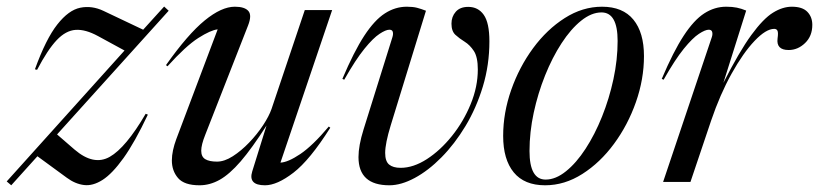

<svg xmlns="http://www.w3.org/2000/svg" viewBox="-54 -542 2440 572"><path d="M-34 -1.5 317 -391.5 238 -434.5Q200.5 -455 171.2 -453Q142 -451 115 -422.5Q88 -394 56.5 -334L50 -335.5Q83 -426.5 116.8 -469.2Q150.5 -512 185.2 -519Q220 -526 254.5 -509.5L372.5 -453.5L435 -522.5L448.5 -510L116 -141.5L168 -96.5Q225 -47.5 273 -74.8Q321 -102 380 -203L386.5 -200.5Q347.5 -118 314 -71.2Q280.5 -24.5 251.5 -6Q222.5 12.5 196.2 9.2Q170 6 145 -12.5L57.5 -76.5L-20.5 10Z M697.5 -31.5 740 -168Q696.5 -100 663 -61.2Q629.5 -22.5 600.2 -6.2Q571 10 540.5 10Q495 10 476.5 -11.5Q458 -33 458 -64Q458 -78.5 461.5 -94.8Q465 -111 471 -127L594.5 -454.5Q574 -452.5 536.8 -428.8Q499.5 -405 445 -344.5L440.5 -348Q506 -440.5 556 -481.2Q606 -522 645.5 -522Q675 -522 686 -509.2Q697 -496.5 685 -466L557.5 -140.5Q545.5 -110.5 545.5 -93Q545.5 -75 557.5 -67.8Q569.5 -60.5 592.5 -60.5Q614.5 -60.5 639.5 -76.5Q664.5 -92.5 688.2 -117.2Q712 -142 729.8 -169Q747.5 -196 755 -217.5L854 -512H935.5L781.5 -57.5Q804 -58.5 840.8 -83.2Q877.5 -108 925.5 -165L930 -161.5Q869 -65 820.2 -27.5Q771.5 10 735.5 10Q684.5 10 697.5 -31.5Z M1404 -419Q1404 -348.5 1384.5 -284.2Q1365 -220 1332.8 -166.5Q1300.5 -113 1261.2 -73.2Q1222 -33.5 1181.5 -11.8Q1141 10 1106 10Q1014 10 1014 -74Q1014 -108 1029 -156L1115 -431Q1118 -440.5 1116.2 -447Q1114.5 -453.5 1106 -453.5Q1095.5 -453.5 1076.8 -441.2Q1058 -429 1031.8 -396.8Q1005.5 -364.5 971.5 -304.5L966 -307Q1000.5 -388.5 1031.2 -435.5Q1062 -482.5 1092.8 -502.2Q1123.5 -522 1158 -522Q1176 -522 1188.5 -518.8Q1201 -515.5 1215 -510L1110 -168.5Q1093.5 -114.5 1093.5 -86.5Q1093.5 -61.5 1105.2 -51.8Q1117 -42 1139.5 -42Q1177.5 -42 1217.8 -68Q1258 -94 1292.5 -137Q1327 -180 1348.2 -231.8Q1369.5 -283.5 1369.5 -335Q1369.5 -372 1357.8 -390Q1346 -408 1330.2 -417.8Q1314.5 -427.5 1302.8 -438.2Q1291 -449 1291 -471.5Q1291 -492.5 1303.8 -507Q1316.5 -521.5 1341 -521.5Q1370.5 -521.5 1387.2 -497.8Q1404 -474 1404 -419Z M1739.5 -522Q1801.5 -522 1833 -483.5Q1864.5 -445 1864.5 -375Q1864.5 -306 1840.5 -237.8Q1816.5 -169.5 1775.2 -113.5Q1734 -57.5 1681 -23.8Q1628 10 1570 10Q1508 10 1476.5 -28.5Q1445 -67 1445 -137Q1445 -206 1469 -274.2Q1493 -342.5 1534.2 -398.5Q1575.5 -454.5 1628.5 -488.2Q1681.5 -522 1739.5 -522ZM1571.5 -7Q1601.5 -7 1632.2 -31.8Q1663 -56.5 1690.5 -98.8Q1718 -141 1739.5 -194.5Q1761 -248 1773.5 -306Q1786 -364 1786 -420Q1786 -505 1738 -505Q1708 -505 1677.2 -480.2Q1646.5 -455.5 1619 -413.2Q1591.5 -371 1570 -317.5Q1548.5 -264 1536 -206Q1523.5 -148 1523.5 -92Q1523.5 -7 1571.5 -7Z M2066.5 -431Q2069.5 -439.5 2067.8 -446.5Q2066 -453.5 2057.5 -453.5Q2047 -453.5 2028.2 -441.2Q2009.5 -429 1983.2 -396.8Q1957 -364.5 1923 -304.5L1917.5 -307Q1952 -388.5 1982.8 -435.5Q2013.5 -482.5 2044.2 -502.2Q2075 -522 2109.5 -522Q2128 -522 2141.2 -519.2Q2154.5 -516.5 2169 -510.5L2101 -295Q2148.5 -388.5 2184.2 -437.5Q2220 -486.5 2248.8 -504.2Q2277.5 -522 2305 -522Q2336.5 -522 2351.2 -506.8Q2366 -491.5 2366 -468Q2366 -434.5 2344.5 -413.8Q2323 -393 2295.5 -393Q2258 -393 2262.5 -427.5Q2265 -445 2262.2 -450.5Q2259.5 -456 2252.5 -456Q2228 -456 2194 -420.2Q2160 -384.5 2125.5 -322.5Q2091 -260.5 2064.5 -182.5L2003 0H1921.5Z"/></svg>

Font: Newsreader Display
Style: Italic
Weight: 400
Italic angle: -17°
Designer: Hugues Gentile
Foundry: Production Type
Version: Version 1.001